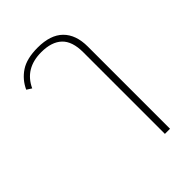

<svg xmlns="http://www.w3.org/2000/svg" viewBox="-213 -649 928 928"><g transform="rotate(-45 251.0 -185.0)"><path d="M357 180V-378Q357 -453 320.5 -487.5Q284 -522 214 -522Q102 -522 59 -429L34 -445Q56 -493 99 -521.5Q142 -550 217 -550Q304 -550 348 -506.5Q392 -463 392 -382V180Z"/></g></svg>

Font: IBM Plex Sans Thai Looped ExtraLight
Style: Regular
Weight: 200
Designer: Mike Abbink, Paul van der Laan, Pieter van Rosmalen, Ben Mitchell, Mark Frömberg
Foundry: Bold Monday
Version: Version 1.0